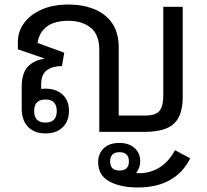

<svg xmlns="http://www.w3.org/2000/svg" viewBox="-20 -583 914 849"><path d="M181 7Q132 7 104 -22Q76 -51 76 -103V-199Q76 -260 103.5 -288.5Q131 -317 175 -323V-325L59 -365V-398Q59 -443 86 -480.5Q113 -518 163.5 -540.5Q214 -563 283 -563Q345 -563 395.5 -543Q446 -523 475.5 -481Q505 -439 505 -372V-72H619Q669 -72 685.5 -93Q702 -114 702 -159V-553H788V-154Q788 -72 749 -36Q710 0 620 0H419V-363Q419 -430 381 -460.5Q343 -491 283 -491Q221 -491 187 -465.5Q153 -440 146 -393L264 -350L254 -291Q214 -291 188 -273Q162 -255 162 -209V-190Q171 -191 181 -191Q228 -191 256.5 -165Q285 -139 285 -93Q285 -47 257 -20Q229 7 181 7ZM181 -41Q231 -41 231 -92Q231 -143 181 -143Q131 -143 131 -92Q131 -41 181 -41ZM589 246Q512 246 463 219Q414 192 414 134Q414 97 438.5 73Q463 49 508 49Q549 49 574.5 71Q600 93 600 131Q600 158 582 182Q588 183 596 183Q643 183 684 158.5Q725 134 754 81L821 117Q790 180 732 213Q674 246 589 246ZM508 171Q550 171 550 131Q550 90 508 90Q467 90 467 131Q467 171 508 171Z"/></svg>

Font: Noto Sans Thai Looped
Style: Regular
Weight: 400
Designer: Sasikarn Vongin, Ben Mitchell
Foundry: The Fontpad Ltd
Version: Version 1.001; ttfautohint (v1.8.4.7-5d5b)